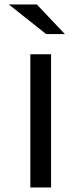

<svg xmlns="http://www.w3.org/2000/svg" viewBox="-20 -805 360 850"><path d="M143.1 -785.2 267.1 -654.3H184.1L19 -785.2ZM114.3 -564.9H206.1V24.9H114.3Z"/></svg>

Font: BIZ UDPGothic
Style: Regular
Weight: 400
Designer: TypeBank Co., Ltd.
Foundry: Morisawa Inc.
Version: Version 1.051